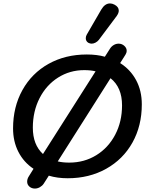

<svg xmlns="http://www.w3.org/2000/svg" viewBox="-20 -1027 864 1117"><path d="M805 -420Q805 -295 750.5 -197.5Q696 -100 597.5 -45Q499 10 374 10Q314 10 264 -5L234 42Q226 54 212 62Q198 70 183 70Q164 70 151 58.5Q138 47 138 30Q138 14 147 0L175 -45Q118 -83 87 -143.5Q56 -204 56 -280Q56 -405 110.5 -503Q165 -601 262.5 -655.5Q360 -710 485 -710Q544 -710 590 -697L620 -744Q628 -757 641.5 -765Q655 -773 670 -773Q689 -773 703 -760.5Q717 -748 717 -732Q717 -720 710 -709L679 -660Q739 -622 772 -560.5Q805 -499 805 -420ZM230 -131 536 -612Q508 -619 470 -619Q386 -619 317.5 -575.5Q249 -532 210 -455.5Q171 -379 171 -284Q171 -185 230 -131ZM690 -414Q690 -519 623 -572L316 -88Q345 -81 383 -81Q470 -81 540 -124Q610 -167 650 -243Q690 -319 690 -414ZM479 -805Q479 -816 485 -826L569 -971Q590 -1007 620 -1007Q633 -1007 646 -1000Q671 -987 671 -965Q671 -951 659 -934L555 -795Q547 -785 535.5 -779Q524 -773 513 -773Q504 -773 494 -778Q479 -787 479 -805Z"/></svg>

Font: Kodchasan SemiBold
Style: Italic
Weight: 600
Italic angle: -10°
Version: Version 1.000; ttfautohint (v1.6)